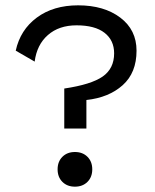

<svg xmlns="http://www.w3.org/2000/svg" viewBox="-20 -690 582 720"><path d="M273 -670Q370 -670 431 -624Q492 -578 492 -500Q492 -417 440 -370.5Q388 -324 304 -315V-208H221V-358Q322 -373 365 -403Q408 -433 408 -490Q408 -539 372 -567Q336 -595 267 -595Q201 -595 159.5 -558.5Q118 -522 110 -459L39 -500Q56 -578 118 -624Q180 -670 273 -670ZM214 -102Q232 -120 261 -120Q290 -120 308 -102Q326 -84 326 -55Q326 -26 308 -8Q290 10 261 10Q232 10 214 -8Q196 -26 196 -55Q196 -84 214 -102Z"/></svg>

Font: Work Sans
Style: Regular
Weight: 400
Designer: Wei Huang
Foundry: Wei Huang
Version: Version 1.032;PS 001.032;hotconv 1.0.70;makeotf.lib2.5.58329